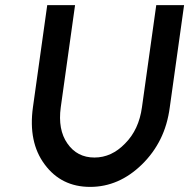

<svg xmlns="http://www.w3.org/2000/svg" viewBox="-20 -720 741 752"><path d="M165 -700 109 -300Q90 -163 155 -76Q220 12 333 12Q446 12 536 -76Q581 -120 608.5 -175.5Q636 -231 645 -300L701 -700H592L536 -300Q524 -212 470 -158Q417 -103 350 -103Q282 -103 244 -158Q206 -212 218 -300L274 -700Z"/></svg>

Font: Unageo
Style: SemiBold-Italic
Weight: 600
Designer: Richard Sepsi
Foundry: Richard Sepsi
Version: Version 2.000